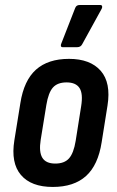

<svg xmlns="http://www.w3.org/2000/svg" viewBox="-20 -733 464 761"><path d="M189.1 8Q103.4 8 62.9 -39.6Q22.5 -87.1 36.9 -176.7L60.7 -324.2Q74.7 -414 122.6 -456.9Q170.6 -499.7 253.5 -499.7Q337.6 -499.7 379.1 -452.5Q420.5 -405.2 406.1 -314.6L382.9 -169.1Q368.9 -78.7 321 -35.4Q273 8 189.1 8ZM199.1 -84.7Q235.4 -84.7 253.6 -105.3Q271.9 -125.8 279.9 -174.5L301.7 -312.2Q309.7 -361.7 295.2 -384.1Q280.6 -406.4 243.9 -406.4Q208 -406.4 189.9 -386.2Q171.7 -365.9 163.7 -316.8L141.3 -178.9Q133.7 -131 147.7 -107.9Q161.8 -84.7 199.1 -84.7ZM228.3 -546Q222.7 -546 221.5 -550.3Q220.3 -554.6 222.7 -559.8L278.2 -701.8Q281 -708.4 285.5 -710.8Q290 -713.2 296.4 -713.2H376.7Q383.5 -713.2 384.7 -708.7Q385.9 -704.2 383.1 -698.4L305.6 -557.4Q299.6 -546 285.9 -546Z"/></svg>

Font: Sofia Sans Condensed
Style: Italic
Weight: 400
Italic angle: -9°
Designer: Botio Nikoltchev, Ani Petrova
Foundry: lettersoup
Version: Version 4.101